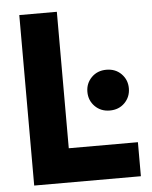

<svg xmlns="http://www.w3.org/2000/svg" viewBox="-51 -748 628 791"><g transform="rotate(-5 262.5 -352.5)"><path d="M58.4 0V-705H213.7V-42L109.4 -140.7H499.6V0ZM395.9 -280.8Q358.8 -280.8 334.5 -305.3Q310.3 -329.7 310.3 -365.3Q310.3 -400.5 334.5 -425Q358.8 -449.4 395.9 -449.4Q433.6 -449.4 457.7 -425Q481.8 -400.5 481.8 -365.3Q481.8 -329.7 457.7 -305.3Q433.6 -280.8 395.9 -280.8Z"/></g></svg>

Font: TikTok Sans Light
Style: Regular
Weight: 300
Version: Version 4.000